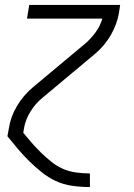

<svg xmlns="http://www.w3.org/2000/svg" viewBox="-20 -550 540 775"><path d="M342 205Q307 205 271.5 200Q236 195 205 180.5Q174 166 148 145Q122 124 98 100.5Q74 77 52.5 51.5Q31 26 10 0L16 -33Q23 -79 48.5 -122Q74 -165 112 -197L325 -375Q348 -395 366.5 -420.5Q385 -446 393 -475H89L98 -530H465L460 -497Q452 -451 427 -408Q402 -365 364 -333L151 -155Q122 -131 102.5 -99Q83 -67 77 -33L74 -14Q91 7 108.5 27Q126 47 145.5 66Q165 85 186 102Q207 119 232 130.5Q257 142 285.5 146Q314 150 342 150H343V205Z"/></svg>

Font: Iosevka Curly Light Oblique
Style: Regular
Weight: 300
Italic angle: -9°
Monospace: yes
Designer: Belleve Invis
Foundry: Belleve Invis
Version: Version 11.1.0; ttfautohint (v1.8.3)